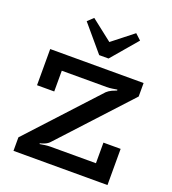

<svg xmlns="http://www.w3.org/2000/svg" viewBox="-168 -1092 1089 1217"><g transform="rotate(20 376.0 -483.5)"><path d="M64 0V-91L486 -549Q500 -562 519.5 -571Q539 -580 551 -584L550 -590Q538 -588 519 -585Q500 -582 480 -582H178V-442H62V-686H692V-595L268 -135Q256 -121 236 -112.5Q216 -104 204 -102L205 -97Q215 -99 236 -102Q257 -105 275 -105H582V-244H698V0ZM540 -967 579 -931 430 -756H367L219 -931L257 -967L399 -856Z"/></g></svg>

Font: BioRhyme ExtraBold
Style: Bold
Weight: 700
Version: Version 1.600;gftools[0.9.33]